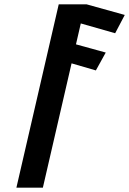

<svg xmlns="http://www.w3.org/2000/svg" viewBox="-20 -880 595 885"><path d="M510.8 -726.8 555.1 -811.1 379.3 -860H250.7L55.6 -15H177.6L309.9 -588L421.9 -555.4L467.4 -637.8L330.2 -675.6L352.4 -772Z"/></svg>

Font: Stormning
Style: LightObl
Weight: 400
Designer: Robert Jablonski, Mew Too
Foundry: Cannot Into Space Fonts
Version: Version 0.90